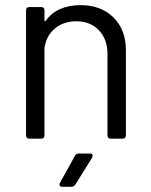

<svg xmlns="http://www.w3.org/2000/svg" viewBox="-20 -533 579 738"><path d="M290 -513.2Q368.7 -513.2 416.3 -465.8Q463.9 -418.5 463.9 -339.8V-13.2Q463.9 0 451.2 0H405.8Q393.1 0 393.1 -13.2V-326.2Q393.1 -382.3 360.1 -416.7Q327.1 -451.2 273.9 -451.2Q223.1 -451.2 189.7 -422.4Q156.2 -393.6 150.9 -346.2V-13.2Q150.9 0 138.2 0H92.8Q80.1 0 80.1 -13.2V-493.2Q80.1 -505.9 92.8 -505.9H138.2Q150.9 -505.9 150.9 -493.2V-456.1Q150.9 -452.1 153.8 -451.2Q155.3 -450.7 155.8 -453.1Q198.7 -513.2 290 -513.2ZM254.9 185.1H220.2Q211.9 185.1 209.5 180.4Q207 175.8 210.9 168.9L268.1 65.9Q272.5 57.1 283.2 57.1H326.2Q335.9 57.1 335.9 64.9Q335.9 69.3 334 73.2L270 175.8Q263.7 185.1 254.9 185.1Z"/></svg>

Font: Barlow
Style: Regular
Weight: 400
Designer: Jeremy Tribby
Foundry: Jeremy Tribby
Version: Version 1.101